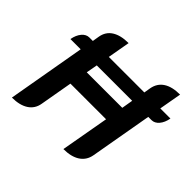

<svg xmlns="http://www.w3.org/2000/svg" viewBox="-163 -920 1139 1139"><g transform="rotate(45 406.5 -350.0)"><path d="M813 -568Q806 -529 786 -505.5Q766 -482 740 -482H713L644 -90Q635 -42 596 -16.5Q557 9 492 9L546 -295H247L211 -90Q203 -42 164 -16.5Q125 9 60 9L146 -482H60Q67 -521 87 -544.5Q107 -568 133 -568H162L169 -610Q177 -659 216 -684Q255 -709 321 -709L296 -568H594L601 -610Q610 -659 648.5 -684Q687 -709 753 -709L728 -568ZM578 -482H281L268 -411H566Z"/></g></svg>

Font: K2D
Style: Bold Italic
Weight: 700
Italic angle: -10°
Designer: Katatrad Aksorn Co.,Ltd.
Foundry: Cadson Demak Co.,Ltd.
Version: Version 1.000; ttfautohint (v1.6)